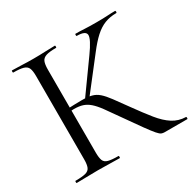

<svg xmlns="http://www.w3.org/2000/svg" viewBox="-140 -775 936 924"><g transform="rotate(-30 328.5 -312.5)"><path d="M522 0Q513 0 505.1 -3Q497.2 -6 484.1 -21Q471 -36 446 -70.5Q421 -105 377 -168Q345.8 -213 324.6 -242Q303.4 -271 285.5 -286.5Q267.6 -302 247.8 -308.5Q228 -315 198.8 -315Q189 -315 178.2 -314Q167.4 -313 155.6 -312L154.6 -330Q218 -333 253.2 -333Q286.2 -333 307.6 -327.5Q329 -322 346.7 -306.5Q364.4 -291 385.5 -262.5Q406.6 -234 439.6 -188Q479.6 -132.2 511.1 -93.2Q542.6 -54.2 574.9 -33.6Q607.2 -13 648 -12Q650.2 -12 650.2 -6Q650.2 0 648 0ZM33.8 0Q31.6 0 31.6 -6Q31.6 -12 33.8 -12Q70.8 -12 89.8 -17Q108.8 -22 115.1 -37Q121.4 -52 121.4 -81V-544Q121.4 -573 115.1 -587.5Q108.8 -602 90.3 -607.5Q71.8 -613 34.8 -613Q32.6 -613 32.6 -619Q32.6 -625 34.8 -625Q59.2 -625 89.2 -623.5Q119.2 -622 152 -622Q188.2 -622 218.5 -623.5Q248.8 -625 272.6 -625Q274.8 -625 274.8 -619Q274.8 -613 272.6 -613Q235.8 -613 217.2 -607Q198.6 -601 192.3 -586Q186 -571 186 -542V-81Q186 -52 191.9 -37Q197.8 -22 216.7 -17Q235.6 -12 272.6 -12Q274.8 -12 274.8 -6Q274.8 0 272.6 0Q247.8 0 218 -1Q188.2 -2 152 -2Q119.2 -2 88.7 -1Q58.2 0 33.8 0ZM285.4 -317 267.4 -326 393.4 -501.8Q440 -566.2 438.3 -589.6Q436.6 -613 387 -613Q385 -613 385 -619Q385 -625 387 -625Q411 -625 436.2 -623.5Q461.4 -622 501.4 -622Q541 -622 563.5 -623.5Q586 -625 607 -625Q610 -625 610 -619Q610 -613 607 -613Q571.6 -613 542.6 -601.7Q513.6 -590.4 486.5 -565.7Q459.4 -541 428.6 -501Z"/></g></svg>

Font: Cormorant Light
Style: Regular
Weight: 300
Designer: Christian Thalmann (Catharsis Fonts)
Foundry: Catharsis Fonts
Version: Version 4.000